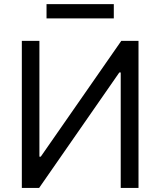

<svg xmlns="http://www.w3.org/2000/svg" viewBox="-20 -929 792 949"><path d="M87.9 -727.1H174.8V-154.8H181.6L579.6 -727.1H664.6V0H576.7V-570.8H569.8L173.3 0H87.9ZM542.5 -908.7V-837.9H210V-908.7Z"/></svg>

Font: Sahel VF Regular
Style: Regular
Weight: 400
Foundry: Saber Rastikerdar (saber.rastikerdar@gmail.com)
Version: Version 3.4.0